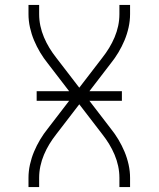

<svg xmlns="http://www.w3.org/2000/svg" viewBox="-20 -755 640 775"><path d="M95 0V-37Q95 -64 101 -91Q107 -118 117.5 -143Q128 -168 142 -191.5Q156 -215 173 -236L259 -348H128V-387H259L173 -499Q156 -520 142 -543.5Q128 -567 117.5 -592Q107 -617 101 -644Q95 -671 95 -698V-735H138V-698Q138 -674 143 -650.5Q148 -627 157.5 -604.5Q167 -582 179.5 -561.5Q192 -541 207 -522L300 -401L393 -522Q408 -541 420.5 -561.5Q433 -582 442.5 -604.5Q452 -627 457 -650.5Q462 -674 462 -698V-735H505V-698Q505 -671 499 -644Q493 -617 482.5 -592Q472 -567 458 -543.5Q444 -520 427 -499L341 -387H472V-348H341L427 -236Q444 -215 458 -191.5Q472 -168 482.5 -143Q493 -118 499 -91Q505 -64 505 -37V0H462V-37Q462 -61 457 -84.5Q452 -108 442.5 -130.5Q433 -153 420.5 -173.5Q408 -194 393 -213L300 -334L207 -213Q192 -194 179.5 -173.5Q167 -153 157.5 -130.5Q148 -108 143 -84.5Q138 -61 138 -37V0Z"/></svg>

Font: Iosevka Curly XLtEx
Style: Regular
Weight: 200
Width: 7
Monospace: yes
Designer: Belleve Invis
Foundry: Belleve Invis
Version: Version 11.1.0; ttfautohint (v1.8.3)